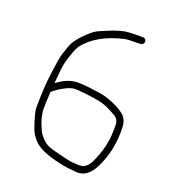

<svg xmlns="http://www.w3.org/2000/svg" viewBox="-118 -721 713 800"><g transform="rotate(20 238.5 -321.5)"><path d="M95.5 -288 99.5 -290 109.5 -298C120.2 -306.6 135.4 -315.6 155 -325C163.3 -329 171.7 -331.7 180 -333C189.8 -334.3 210.4 -333.2 241.2 -329.5C272.1 -325.8 297.6 -321.4 315.8 -316.2C332 -311 352.3 -301.3 377 -287.2C387.2 -281.3 393.7 -272.6 396.6 -261C398 -255.7 398.3 -244 397.6 -226C397.6 -176.9 385.3 -126.7 360.7 -75.4C354.2 -61.6 344.8 -51.3 332.6 -44.5C327.3 -41.5 317.4 -40.4 301.4 -41.1C283.2 -41.9 270 -43.3 261.9 -45.5C255.6 -47.2 241.7 -50.5 220 -55.5C198.3 -60.5 179.8 -65.9 166.5 -71.7C153.2 -77.5 139.7 -89.2 126 -107C120.3 -114.3 113.3 -129 105 -150.9C96.7 -172.9 92.5 -194.1 92.5 -214.5C92.5 -227.5 93.5 -252 95.5 -288ZM98.5 -327C99.2 -332.3 100.7 -348.7 103.1 -376.1C105.5 -403.5 109.8 -426 116 -443.5C119.7 -453.8 123.3 -464.3 127 -475C130.7 -485.7 135.2 -495 140.5 -503C175.8 -550 233.7 -582.2 308.8 -599.5C316.9 -601.8 340.5 -603 379.6 -603C383.6 -603 387.1 -604.5 390.1 -607.5C393.1 -610.5 394.6 -614.2 394.6 -618.5C394.6 -622.8 393.1 -626.3 390.1 -629C387.1 -631.7 383.6 -633 379.6 -633H351.6C346.3 -633 334.8 -632.6 317 -631.7C297 -630.9 268.3 -623.1 233.1 -608.5C222.7 -604.2 209.3 -598.4 193 -591.3C177.8 -584.1 160.5 -569.3 139 -547C130.7 -538.3 123 -529.2 116 -519.5C109 -509.8 103.5 -499 99.5 -487C95.5 -475 91.5 -463.3 87.5 -452C83.5 -440.7 78.3 -411.4 72 -364.2C65.7 -317.1 62.5 -264.5 62.5 -206.6C62.5 -190.4 70.2 -160.6 85.7 -117.4C91.8 -100.3 103.2 -83.8 120 -68C137 -52 167.1 -37.5 217 -24.7C245.9 -17.8 266.9 -13.9 280 -13C290 -12.3 301.3 -11.3 312.6 -10C344.5 -8.3 370.1 -27 389.6 -66C414.4 -115.4 427.2 -168.8 428.1 -226C428.5 -246 427.6 -260.3 425.6 -269C423.6 -277.7 419.8 -286 414.1 -294C408.5 -302 397 -310.9 379.7 -320.8C362.3 -330.6 342.2 -339.2 319.1 -346.5C304.8 -350.8 279.4 -355 245.6 -359C211.9 -363 187.9 -364 175.5 -362C151.5 -359.2 125.8 -347.5 98.5 -327Z"/></g></svg>

Font: Proton
Style: ExBdExt
Weight: 500
Version: Version 1.017